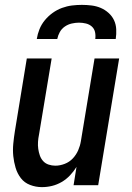

<svg xmlns="http://www.w3.org/2000/svg" viewBox="-20 -760 540 788"><path d="M152 8Q127 8 103.5 -1Q80 -10 65.5 -29Q51 -48 44 -71.5Q37 -95 34.5 -119.5Q32 -144 34.5 -170Q37 -196 41 -221L90 -520H192L140 -207Q137 -193 136 -178Q135 -163 137 -149Q139 -135 143.5 -122Q148 -109 157 -99Q166 -89 179.5 -84.5Q193 -80 207 -80Q226 -80 245.5 -87.5Q265 -95 279 -110Q293 -125 301 -143.5Q309 -162 312 -181L368 -520H469L383 0H282L294 -75Q283 -57 267.5 -40.5Q252 -24 233 -13Q214 -2 193.5 3Q173 8 152 8ZM131 -600Q134 -620 142 -640Q150 -660 164 -677Q178 -694 196 -707Q214 -720 234.5 -727.5Q255 -735 275.5 -737.5Q296 -740 316 -740Q336 -740 356 -737.5Q376 -735 393.5 -727.5Q411 -720 425.5 -707Q440 -694 448 -677Q456 -660 457 -640Q458 -620 455 -600H371Q373 -615 370 -628.5Q367 -642 357 -651Q347 -660 333 -663.5Q319 -667 304 -667Q290 -667 274.5 -663.5Q259 -660 246 -651Q233 -642 225.5 -628.5Q218 -615 215 -600Z"/></svg>

Font: Iosevka SS04 Semibold Oblique
Style: Regular
Weight: 600
Italic angle: -9°
Monospace: yes
Designer: Belleve Invis
Foundry: Belleve Invis
Version: Version 19.0.0; ttfautohint (v1.8.4)